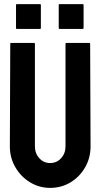

<svg xmlns="http://www.w3.org/2000/svg" viewBox="-20 -905 500 935"><path d="M224 10Q171 10 126 -17.5Q81 -45 54.5 -91Q28 -137 28 -192L30 -692Q30 -696 34 -696H146Q150 -696 150 -692V-192Q150 -158 171.5 -134.5Q193 -111 224 -111Q256 -111 277.5 -134.5Q299 -158 299 -192V-692Q299 -696 303 -696H415Q419 -696 419 -692L421 -192Q421 -136 394.5 -90Q368 -44 323.5 -17Q279 10 224 10ZM270 -764Q266 -764 266 -768V-881Q266 -885 270 -885H383Q387 -885 387 -881V-768Q387 -764 383 -764ZM62 -764Q58 -764 58 -768V-881Q58 -885 62 -885H175Q179 -885 179 -881V-768Q179 -764 175 -764Z"/></svg>

Font: Staatliches
Style: Regular
Weight: 400
Designer: Brian LaRossa & Erica Carras
Foundry: Type Brut Foundry
Version: Version 1.000; ttfautohint (v1.8.2) -l 8 -r 50 -G 200 -x 14 